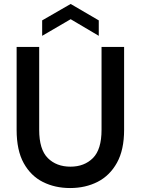

<svg xmlns="http://www.w3.org/2000/svg" viewBox="-20 -943 711 970"><path d="M64 0ZM64 0ZM334 7Q258 7 197 -23.5Q136 -54 100 -118.5Q64 -183 64 -287V-706H178V-287Q178 -188 221.5 -144.5Q265 -101 336 -101Q406 -101 449.5 -144.5Q493 -188 493 -287V-706H607V-287Q607 -186 571 -121Q535 -56 473.5 -24.5Q412 7 334 7ZM479 -762 337 -846 193 -762V-840L337 -923L479 -840Z"/></svg>

Font: Ulagadi Sans Medium
Style: Regular
Weight: 500
Designer: Ninad Kale (Devanagari), Jonny Pinhorn (Latin)
Foundry: Indian Type Foundry
Version: Version 3.01;March 29, 2020;FontCreator 12.0.0.2522 64-bit; 